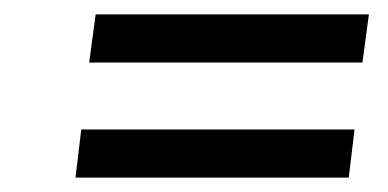

<svg xmlns="http://www.w3.org/2000/svg" viewBox="-20 -449 540 267"><path d="M484 -362 493 -429H113L104 -362ZM465 -202 473 -269H93L85 -202Z"/></svg>

Font: Gamestation Text
Style: Italic
Weight: 400
Designer: Jonas Hecksher
Foundry: Jonas Hecksher, Playtypeª, e-types AS
Version: Version 1.003